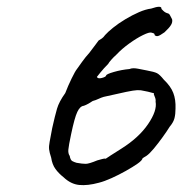

<svg xmlns="http://www.w3.org/2000/svg" viewBox="-20 -558 531 559"><path d="M268 -26Q235 -17 210.5 -19.5Q186 -22 165 -42Q151 -53 141.5 -66Q132 -79 129 -99Q124 -114 123 -123Q122 -132 124.5 -145Q127 -158 132 -185Q140 -221 146 -241.5Q152 -262 170 -287Q178 -308 188.5 -329.5Q199 -351 204 -357Q209 -364 219 -378Q229 -392 240 -404Q250 -417 258.5 -428.5Q267 -440 267 -440Q272 -443 276.5 -446Q281 -449 286 -456Q294 -465 309.5 -477.5Q325 -490 345 -502Q365 -514 384.5 -522.5Q404 -531 420 -533Q452 -544 450 -532Q450 -532 455.5 -526.5Q461 -521 469 -519Q473 -518 475.5 -512.5Q478 -507 481 -502Q483 -494 478 -485.5Q473 -477 459 -464Q445 -454 439.5 -453Q434 -452 430 -456Q431 -460 426 -461.5Q421 -463 421 -463Q415 -465 396.5 -456Q378 -447 356.5 -431.5Q335 -416 320 -400Q311 -392 304 -384Q297 -376 295 -372Q282 -359 272 -346.5Q262 -334 262 -334Q265 -328 276.5 -331Q288 -334 289 -338Q289 -342 311.5 -348.5Q334 -355 357 -357Q366 -361 381.5 -358Q397 -355 407 -353Q429 -349 437 -345Q445 -341 457 -326Q477 -307 484.5 -287.5Q492 -268 491 -242Q491 -226 488 -214Q485 -202 474 -189Q466 -176 453 -158Q440 -140 427.5 -125Q415 -110 406 -104Q402 -102 398.5 -99.5Q395 -97 395 -97Q394 -91 380.5 -81.5Q367 -72 346.5 -60.5Q326 -49 305 -39.5Q284 -30 268 -26ZM203 -84Q220 -81 229.5 -81Q239 -81 263 -91Q271 -93 277.5 -95Q284 -97 288 -96Q288 -96 301.5 -105Q315 -114 333 -125Q384 -157 411 -196.5Q438 -236 433 -262Q434 -269 430.5 -276.5Q427 -284 428 -287Q425 -287 418.5 -289Q412 -291 401 -293Q390 -296 379.5 -295.5Q369 -295 347.5 -290.5Q326 -286 282 -276Q275 -274 266.5 -270Q258 -266 250 -264Q246 -261 238 -256.5Q230 -252 224 -250Q213 -249 205 -232Q197 -215 187 -167Q180 -134 179 -122.5Q178 -111 183 -104Q185 -92 190.5 -89Q196 -86 203 -84Z"/></svg>

Font: Caveat Medium
Style: Regular
Weight: 500
Designer: Pablo Impallari
Foundry: Pablo Impallari
Version: Version 2.000